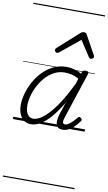

<svg xmlns="http://www.w3.org/2000/svg" viewBox="-150 -1076 922 1642"><g transform="rotate(10 311.5 -255.0)"><path d="M158 17Q124 17 98.5 -1Q73 -19 59 -52.5Q45 -86 45 -131Q45 -177 59.5 -229.5Q74 -282 102 -333.5Q130 -385 170.5 -427Q211 -469 262.5 -494Q314 -519 377 -519Q408 -519 442.5 -510Q477 -501 507 -483L511 -498Q515 -508 522 -511.5Q529 -515 541 -515Q559 -515 564 -508Q569 -501 565 -489L435 -94Q428 -73 426.5 -59.5Q425 -46 430 -39Q435 -32 445 -32Q461 -32 478.5 -44Q496 -56 513 -73.5Q530 -91 544 -108Q550 -116 555.5 -116.5Q561 -117 569 -111Q579 -104 580 -97.5Q581 -91 577 -84Q565 -67 543.5 -43Q522 -19 494 -1.5Q466 16 434 16Q409 16 395.5 6.5Q382 -3 377 -20Q372 -37 374.5 -60Q377 -83 385 -109Q394 -135 403 -162Q412 -189 420 -216Q373 -136 327.5 -84Q282 -32 240 -7.5Q198 17 158 17ZM101 -136Q101 -106 109 -82.5Q117 -59 132.5 -46Q148 -33 171 -33Q210 -33 260 -73.5Q310 -114 365 -193.5Q420 -273 477 -392L491 -437Q455 -457 425 -463Q395 -469 368 -469Q319 -469 277.5 -447Q236 -425 203.5 -389Q171 -353 148 -309Q125 -265 113 -220Q101 -175 101 -136ZM273 -623Q265 -623 258 -630Q251 -637 251 -645Q251 -650 253.5 -654Q256 -658 260 -662L441 -825Q449 -832 456 -834.5Q463 -837 471 -837Q478 -837 484.5 -834Q491 -831 495 -823L585 -660Q588 -655 589.5 -651Q591 -647 591 -644Q591 -635 582 -629Q573 -623 566 -623Q560 -623 555.5 -626Q551 -629 548 -634L460 -769L295 -634Q288 -629 283.5 -626Q279 -623 273 -623ZM0 490H623V500H0ZM0 -20H623V0H0ZM0 -505H623V-500H0ZM0 -1010H623V-1000H0Z"/></g></svg>

Font: Playwrite US Trad Guides
Style: Regular
Weight: 400
Designer: Veronika Burian, José Scaglione
Foundry: TypeTogether
Version: Version 1.003